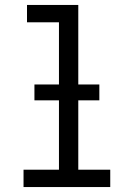

<svg xmlns="http://www.w3.org/2000/svg" viewBox="-20 -755 540 775"><path d="M75 0V-70H218V-665H89V-735H296V-70H425V0ZM119 -350V-414H381V-350Z"/></svg>

Font: Zed Mono
Style: Regular
Weight: 400
Monospace: yes
Designer: Belleve Invis
Foundry: Belleve Invis
Version: Version 1.0.0; ttfautohint (v1.8.4)